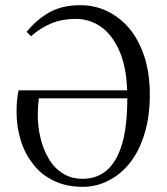

<svg xmlns="http://www.w3.org/2000/svg" viewBox="-20 -706 646 742"><path d="M44 -274Q44 -216 60 -164Q76 -112 108 -72Q139 -31 187 -8Q235 16 300 16Q354 16 401 -9Q448 -33 484 -79Q519 -124 539 -191Q559 -257 559 -340Q559 -423 538 -487Q517 -551 480 -596Q442 -640 394 -663Q346 -686 290 -686Q222 -686 172 -659Q122 -631 83 -583L100 -566Q136 -598 179 -616Q221 -633 273 -633Q326 -633 371 -602Q416 -570 444 -503Q472 -436 472 -328Q472 -219 452 -150Q431 -81 393 -48Q354 -15 300 -15Q254 -15 221 -37Q187 -59 167 -95Q146 -131 136 -175Q126 -218 126 -260Q126 -279 127 -295Q128 -311 130 -326H511V-357H52Q48 -340 46 -320Q44 -300 44 -274Z"/></svg>

Font: Source Serif 4 48pt
Style: Regular
Weight: 400
Designer: Frank Grie√ühammer
Foundry: Adobe Systems Incorporated
Version: Version 4.004;hotconv 1.0.116;makeotfexe 2.5.65601